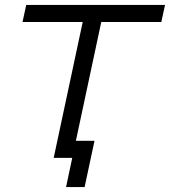

<svg xmlns="http://www.w3.org/2000/svg" viewBox="-20 -638 687 776"><path d="M197 0 329 -618H404L272 0ZM71 -549 86 -618H647L632 -549ZM247 118 272 0H240L255 -69H362L322 118Z"/></svg>

Font: Victor Mono
Style: Italic
Weight: 400
Italic angle: -12°
Monospace: yes
Designer: Rune Bjørnerås
Version: Version 1.561;gftools[0.9.30]